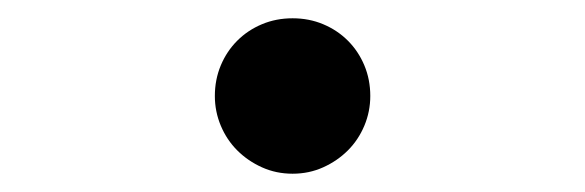

<svg xmlns="http://www.w3.org/2000/svg" viewBox="-20 -455 640 210"><path d="M215 -350Q215 -368 221.5 -383.5Q228 -399 239.5 -410.5Q251 -422 266.5 -428.5Q282 -435 300 -435Q318 -435 333.5 -428.5Q349 -422 360.5 -410.5Q372 -399 378.5 -383.5Q385 -368 385 -350Q385 -333 378.5 -317.5Q372 -302 360.5 -290.5Q349 -279 333.5 -272Q318 -265 300 -265Q282 -265 266.5 -272Q251 -279 239.5 -290.5Q228 -302 221.5 -317.5Q215 -333 215 -350Z"/></svg>

Font: Maple Mono NL
Style: Regular
Weight: 400
Monospace: yes
Designer: subframe7536
Version: Version 7.000